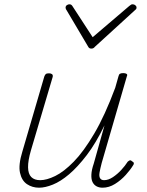

<svg xmlns="http://www.w3.org/2000/svg" viewBox="-20 -856 686 893"><path d="M162 17Q130 17 105.5 0.5Q81 -16 73 -52.5Q65 -89 84 -151L186 -500Q189 -508 193 -511.5Q197 -515 208 -515Q217 -515 222 -511Q227 -507 225 -498L124 -157Q110 -109 110.5 -78Q111 -47 125.5 -32.5Q140 -18 167 -18Q197 -18 237 -37.5Q277 -57 323 -104Q369 -151 418.5 -235Q468 -319 516 -448L531 -501Q533 -510 538 -513Q543 -516 554 -516Q563 -516 568.5 -512.5Q574 -509 570 -501L453 -98Q446 -71 443 -53.5Q440 -36 445.5 -27Q451 -18 464 -18Q484 -18 505 -32Q526 -46 544 -65.5Q562 -85 574 -104Q581 -110 585 -110.5Q589 -111 594 -106Q602 -102 602.5 -97Q603 -92 599 -87Q587 -67 565 -42.5Q543 -18 515 -0.5Q487 17 457 17Q441 17 429 10.5Q417 4 410.5 -9Q404 -22 405 -44Q406 -66 416 -95L466 -273Q426 -190 383.5 -134.5Q341 -79 301.5 -45.5Q262 -12 226 2.5Q190 17 162 17ZM597 -836Q604 -836 609.5 -831.5Q615 -827 615 -821Q615 -817 613.5 -814.5Q612 -812 607 -808L422 -639Q417 -633 413 -631.5Q409 -630 405 -630Q401 -630 397 -631.5Q393 -633 390 -639L290 -808Q288 -810 286.5 -813.5Q285 -817 285 -820Q285 -828 291 -832Q297 -836 302 -836Q307 -836 310 -834.5Q313 -833 316 -829L411 -683L581 -828Q587 -833 590 -834.5Q593 -836 597 -836Z"/></svg>

Font: Playwrite AU QLD Thin
Style: Regular
Weight: 250
Designer: Veronika Burian, José Scaglione
Foundry: TypeTogether
Version: Version 1.002